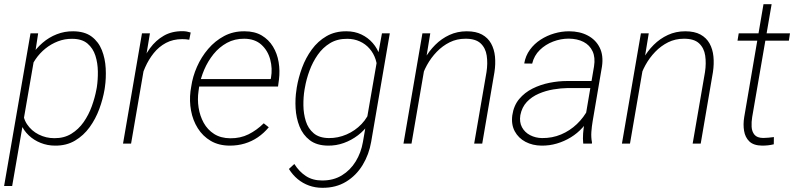

<svg xmlns="http://www.w3.org/2000/svg" viewBox="-28 -688 3813 920"><path d="M139.2 -425.8 30.3 203.1H-8.3L118.2 -528.3H154.8ZM474.6 -270 473.1 -259.8Q465.3 -213.4 447.8 -165.8Q430.2 -118.2 401.4 -78.4Q372.6 -38.6 331.5 -14.2Q290.5 10.3 235.8 9.8Q199.7 9.8 167 -3.2Q134.3 -16.1 109.6 -39.6Q85 -63 71.5 -95Q58.1 -127 60.1 -165L90.8 -348.6Q101.1 -387.7 123 -421.9Q145 -456.1 175.8 -482.7Q206.5 -509.3 244.1 -523.9Q281.7 -538.6 322.8 -538.1Q377.9 -537.6 411.1 -512.7Q444.3 -487.8 460.2 -447.5Q476.1 -407.2 478.5 -360.4Q481 -313.5 474.6 -270ZM434.1 -259.8 436 -270Q441.4 -305.2 440.9 -345.5Q440.4 -385.7 429.2 -421.1Q418 -456.5 391.4 -479.2Q364.7 -502 317.4 -502Q282.2 -502.4 249.8 -490Q217.3 -477.5 189.9 -455.6Q162.6 -433.6 142.6 -404.5Q122.6 -375.5 113.3 -341.3L82.5 -167.5Q80.1 -125 101.3 -93Q122.6 -61 157.5 -43.5Q192.4 -25.9 231.9 -25.9Q278.8 -25.4 313.7 -46.9Q348.6 -68.4 372.8 -103Q397 -137.7 411.9 -179Q426.8 -220.2 434.1 -259.8Z M675.3 -437.5 600.1 0H561.5L652.3 -528.3H690.4ZM885.7 -532.2 878.9 -497.6Q870.6 -499 862.3 -499.8Q854 -500.5 845.2 -500.5Q801.3 -500.5 767.3 -482.4Q733.4 -464.4 708.7 -433.6Q684.1 -402.8 667.7 -365.7Q651.4 -328.6 643.1 -290.5L623.5 -286.6Q631.3 -331.1 647.7 -375.7Q664.1 -420.4 691.2 -457.5Q718.3 -494.6 756.8 -516.8Q795.4 -539.1 847.7 -538.6Q857.4 -538.6 866.9 -536.9Q876.5 -535.2 885.7 -532.2Z M1073.7 9.8Q1020.5 9.8 981.9 -12.9Q943.4 -35.6 919.7 -73.5Q896 -111.3 887.5 -157.5Q878.9 -203.6 884.8 -251L888.2 -272.5Q895 -320.8 915.8 -367.9Q936.5 -415 969.5 -453.6Q1002.4 -492.2 1046.1 -515.4Q1089.8 -538.6 1143.6 -538.1Q1192.4 -538.1 1226.1 -518.1Q1259.8 -498 1280 -464.8Q1300.3 -431.6 1307.1 -390.4Q1314 -349.1 1308.6 -306.2L1304.2 -273.4H911.6L917 -309.1H1269L1270.5 -315.4Q1278.3 -359.9 1266.8 -402.8Q1255.4 -445.8 1224.4 -473.9Q1193.4 -502 1142.6 -502.4Q1096.7 -502.9 1059.6 -482.7Q1022.5 -462.4 995.1 -428.5Q967.8 -394.5 950.4 -353.8Q933.1 -313 926.3 -272.5L923.3 -251.5Q917.5 -212.4 923.6 -172.6Q929.7 -132.8 948 -99.6Q966.3 -66.4 998 -46.1Q1029.8 -25.9 1075.2 -25.4Q1123.5 -24.9 1162.8 -44.4Q1202.1 -64 1235.8 -97.2L1259.8 -78.1Q1236.3 -49.8 1207.3 -30Q1178.2 -10.3 1144.5 -0.2Q1110.8 9.8 1073.7 9.8Z M1802.2 -528.3H1839.8L1750.5 -8.3Q1740.2 52.2 1709.7 102.5Q1679.2 152.8 1630.4 182.6Q1581.5 212.4 1516.6 211.9Q1482.9 211.9 1452.9 201.2Q1422.9 190.4 1398.4 170.2Q1374 149.9 1356.4 121.6L1382.3 97.7Q1405.3 134.3 1437.7 155.5Q1470.2 176.8 1515.1 176.8Q1569.3 177.2 1610.1 152.3Q1650.9 127.4 1676.5 85.4Q1702.1 43.5 1710.9 -7.3L1781.2 -413.1ZM1392.6 -258.3 1394 -268.6Q1401.9 -315.9 1419.4 -363.5Q1437 -411.1 1466.1 -450.9Q1495.1 -490.7 1536.4 -514.6Q1577.6 -538.6 1632.3 -538.1Q1671.4 -538.1 1703.4 -522.9Q1735.4 -507.8 1758.1 -481.7Q1780.8 -455.6 1792.2 -421.4Q1803.7 -387.2 1802.2 -348.6L1771.5 -166.5Q1762.7 -127.9 1740.5 -95.7Q1718.3 -63.5 1687.3 -39.8Q1656.2 -16.1 1619.6 -2.9Q1583 10.3 1543.9 9.8Q1489.7 9.3 1456.5 -16.1Q1423.3 -41.5 1407.2 -82Q1391.1 -122.6 1388.4 -169.2Q1385.7 -215.8 1392.6 -258.3ZM1433.1 -268.6 1431.2 -258.3Q1425.3 -223.1 1425.8 -183.1Q1426.3 -143.1 1437.3 -107.7Q1448.2 -72.3 1474.9 -49.6Q1501.5 -26.9 1547.9 -26.4Q1591.3 -25.9 1632.6 -43.7Q1673.8 -61.5 1704.8 -94Q1735.8 -126.5 1748.5 -168.9L1778.8 -341.3Q1781.2 -374.5 1771.7 -403.6Q1762.2 -432.6 1742.9 -454.8Q1723.6 -477.1 1696.3 -489.5Q1668.9 -502 1635.7 -502Q1588.4 -502.4 1553.5 -481.2Q1518.6 -460 1494.4 -425.3Q1470.2 -390.6 1455.1 -349.6Q1439.9 -308.6 1433.1 -268.6Z M2015.1 -414.6 1943.8 0H1905.3L1996.1 -528.3H2033.7ZM1989.3 -304.7 1974.6 -327.6Q1985.4 -367.7 2006.3 -405.3Q2027.3 -442.9 2057.4 -472.9Q2087.4 -502.9 2125.5 -520.5Q2163.6 -538.1 2208.5 -538.1Q2252.9 -538.1 2281.5 -522.5Q2310.1 -506.8 2325.2 -479.5Q2340.3 -452.1 2343.8 -417Q2347.2 -381.8 2341.3 -342.8L2282.7 0H2244.1L2303.2 -342.8Q2309.6 -384.8 2304.2 -421.4Q2298.8 -458 2274.7 -480.5Q2250.5 -502.9 2201.7 -502.4Q2161.1 -502.4 2126.7 -485.4Q2092.3 -468.3 2064.7 -439.7Q2037.1 -411.1 2017.8 -376Q1998.5 -340.8 1989.3 -304.7Z M2772 -97.2 2818.4 -370.1Q2825.2 -412.6 2811.5 -442.1Q2797.9 -471.7 2768.3 -487.1Q2738.8 -502.4 2697.3 -502.9Q2659.2 -502.9 2622.6 -489Q2585.9 -475.1 2558.6 -448.5Q2531.2 -421.9 2522 -383.3L2483.9 -383.8Q2490.2 -420.9 2511.2 -449.7Q2532.2 -478.5 2562.5 -498Q2592.8 -517.6 2627.9 -527.8Q2663.1 -538.1 2698.7 -538.1Q2750 -538.1 2788.3 -517.8Q2826.7 -497.6 2845.5 -460Q2864.3 -422.4 2856.4 -369.1L2812 -108.4Q2807.6 -83 2805.7 -56.9Q2803.7 -30.8 2808.6 -5.4L2808.1 0H2766.6Q2764.2 -24.4 2766.1 -48.8Q2768.1 -73.2 2772 -97.2ZM2818.8 -299.8 2814.9 -266.1H2692.4Q2659.7 -265.6 2623.3 -259.5Q2586.9 -253.4 2553.5 -239Q2520 -224.6 2496.3 -199.5Q2472.7 -174.3 2465.3 -136.2Q2460 -103 2473.1 -78.4Q2486.3 -53.7 2512.2 -40.3Q2538.1 -26.9 2569.3 -26.4Q2618.2 -25.9 2660.4 -43.7Q2702.6 -61.5 2736.1 -93.3Q2769.5 -125 2791.5 -167.5L2804.2 -138.7Q2788.6 -104.5 2763.7 -76.9Q2738.8 -49.3 2707.3 -30Q2675.8 -10.7 2640.1 -0.2Q2604.5 10.3 2566.4 9.8Q2523.9 9.3 2490.2 -8.3Q2456.5 -25.9 2438.7 -58.6Q2420.9 -91.3 2426.8 -135.7Q2433.6 -182.1 2459.7 -213.4Q2485.8 -244.6 2523.9 -263.7Q2562 -282.7 2605.2 -291.3Q2648.4 -299.8 2688 -299.8Z M3062 -414.6 2990.7 0H2952.1L3043 -528.3H3080.6ZM3036.1 -304.7 3021.5 -327.6Q3032.2 -367.7 3053.2 -405.3Q3074.2 -442.9 3104.2 -472.9Q3134.3 -502.9 3172.4 -520.5Q3210.4 -538.1 3255.4 -538.1Q3299.8 -538.1 3328.4 -522.5Q3356.9 -506.8 3372.1 -479.5Q3387.2 -452.1 3390.6 -417Q3394 -381.8 3388.2 -342.8L3329.6 0H3291L3350.1 -342.8Q3356.4 -384.8 3351.1 -421.4Q3345.7 -458 3321.5 -480.5Q3297.4 -502.9 3248.5 -502.4Q3208 -502.4 3173.6 -485.4Q3139.2 -468.3 3111.6 -439.7Q3084 -411.1 3064.7 -376Q3045.4 -340.8 3036.1 -304.7Z M3757.3 -528.3 3752 -493.2H3505.9L3511.7 -528.3ZM3630.4 -668H3669.4L3576.2 -127Q3572.3 -103.5 3573.5 -80.6Q3574.7 -57.6 3587.2 -42.5Q3599.6 -27.3 3628.9 -26.9Q3642.1 -26.9 3654.8 -28.3Q3667.5 -29.8 3680.2 -31.2L3679.7 3.4Q3666 6.8 3652.1 8.3Q3638.2 9.8 3624 9.8Q3583 9.3 3562.7 -10.3Q3542.5 -29.8 3537.4 -61Q3532.2 -92.3 3538.1 -127.4Z"/></svg>

Font: Roboto ExtraLight
Style: Italic
Weight: 250
Designer: Christian Robertson
Foundry: Google
Version: Version 3.009; 2024